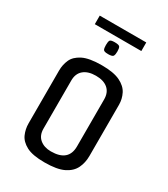

<svg xmlns="http://www.w3.org/2000/svg" viewBox="-166 -732 715 815"><g transform="rotate(30 191.5 -324.5)"><path d="M186 4Q127 4 97 -12Q67 -28 56 -53Q45 -78 45 -106V-365Q45 -393 56 -418Q67 -443 98.5 -459Q130 -475 192 -475Q250 -475 281.5 -459.5Q313 -444 325.5 -419Q338 -394 338 -366V-115Q338 -82 325 -55Q312 -28 279.5 -12Q247 4 186 4ZM186 -50Q272 -50 272 -124V-354Q272 -388 251 -406Q230 -424 192 -424Q154 -424 132.5 -406Q111 -388 111 -354V-118Q111 -85 132 -67.5Q153 -50 186 -50ZM190 -529Q170 -529 166.5 -536Q163 -543 163 -558Q163 -574 166.5 -580.5Q170 -587 190 -587Q211 -587 215 -580.5Q219 -574 219 -558Q219 -543 215 -536Q211 -529 190 -529ZM78 -611V-653H306V-611Z"/></g></svg>

Font: Smooch Sans Medium
Style: Regular
Weight: 500
Designer: Robert E. Leuschke
Foundry: Robert E. Leuschke
Version: Version 1.010; ttfautohint (v1.8.3)